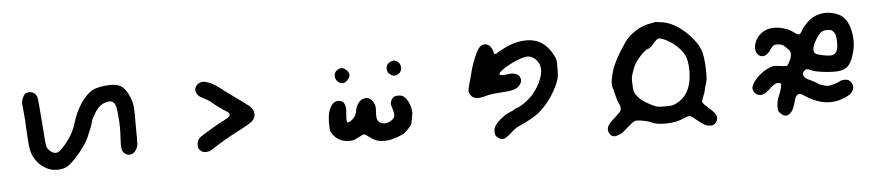

<svg xmlns="http://www.w3.org/2000/svg" viewBox="-43 -962 6087 1323"><g transform="rotate(-5 3000.0 -300.0)"><path d="M143 -567Q155 -575 174.5 -574Q194 -573 206 -563Q219 -554 225 -534Q230 -512 241 -363Q251 -216 256 -193Q262 -173 280.5 -157.5Q299 -142 317 -142Q329 -142 338 -147.5Q347 -153 366 -172Q438 -247 464 -335Q486 -409 524 -466.5Q562 -524 606 -550Q634 -566 691 -572.5Q748 -579 781 -570Q839 -553 870 -460Q880 -431 881.5 -406.5Q883 -382 883 -280Q884 -175 882.5 -154.5Q881 -134 871 -118Q857 -93 834 -86.5Q811 -80 791 -96Q775 -108 771 -131.5Q767 -155 771 -210Q776 -275 769.5 -351.5Q763 -428 752 -444Q740 -459 726 -462Q712 -465 686 -457Q657 -448 636 -424Q621 -408 602.5 -375.5Q584 -343 584 -334Q584 -320 544 -228Q522 -180 470 -118.5Q418 -57 384 -39Q357 -25 319.5 -25Q282 -25 254 -38Q178 -72 148 -155Q136 -188 131 -296Q127 -397 120 -458Q116 -494 116.5 -507Q117 -520 123 -535Q133 -559 143 -567Z M1344 -535Q1360 -542 1369 -542Q1378 -542 1401 -535Q1441 -523 1488 -485Q1515 -463 1587 -412Q1661 -359 1677 -345Q1703 -322 1704.5 -292.5Q1706 -263 1684 -242Q1668 -226 1587 -184Q1480 -129 1414 -85Q1389 -68 1378 -63Q1367 -58 1350 -58Q1335 -58 1327 -61Q1319 -64 1310 -74Q1299 -85 1297 -91.5Q1295 -98 1296 -116Q1298 -140 1310.5 -154Q1323 -168 1360 -189Q1399 -212 1420 -225Q1449 -243 1488 -262Q1515 -276 1524 -283Q1533 -290 1534 -298Q1535 -310 1522 -319Q1453 -362 1418 -394Q1396 -413 1364 -428Q1339 -440 1328.5 -451.5Q1318 -463 1313 -481Q1310 -495 1319 -511.5Q1328 -528 1344 -535Z M2466 -330Q2510 -339 2531 -294Q2539 -279 2540.5 -268Q2542 -257 2540 -233Q2537 -199 2542 -181.5Q2547 -164 2562 -155Q2594 -137 2633 -158Q2656 -171 2661.5 -186Q2667 -201 2659 -229Q2650 -258 2647 -272Q2645 -284 2653 -301Q2661 -318 2672 -323Q2684 -330 2704 -329.5Q2724 -329 2735 -322Q2750 -313 2764.5 -289Q2779 -265 2784 -240Q2789 -220 2789 -208Q2789 -196 2784 -171Q2776 -132 2776 -130Q2776 -122 2751.5 -96Q2727 -70 2714 -63Q2642 -27 2582 -27Q2549 -27 2525.5 -35.5Q2502 -44 2472 -68Q2452 -84 2445 -84Q2438 -84 2402 -65Q2376 -52 2364.5 -49.5Q2353 -47 2329 -48Q2264 -52 2227 -104Q2215 -121 2213 -131.5Q2211 -142 2211 -182Q2211 -238 2223 -270Q2246 -329 2286 -329Q2347 -329 2335 -237Q2328 -176 2342 -175Q2348 -175 2359 -182Q2396 -205 2403 -246Q2409 -280 2426 -303Q2443 -326 2466 -330ZM2301 -543Q2333 -564 2363 -535Q2380 -518 2380 -501Q2380 -485 2363 -466.5Q2346 -448 2331 -448Q2307 -448 2291.5 -466.5Q2276 -485 2278.5 -508Q2281 -531 2301 -543ZM2668 -566Q2683 -572 2691 -573Q2701 -573 2714 -565Q2727 -557 2732 -547Q2742 -528 2738 -509.5Q2734 -491 2721.5 -481Q2709 -471 2691.5 -469Q2674 -467 2657 -482Q2636 -500 2639.5 -527.5Q2643 -555 2668 -566Z M3552 -625Q3639 -642 3698.5 -614.5Q3758 -587 3798 -510Q3808 -490 3810.5 -476.5Q3813 -463 3812 -421Q3812 -382 3809.5 -365.5Q3807 -349 3798 -325Q3772 -260 3726.5 -201Q3681 -142 3630 -108Q3583 -78 3513 -47Q3490 -38 3454 -5Q3420 27 3399.5 31Q3379 35 3356 14Q3347 6 3344.5 -1.5Q3342 -9 3342 -25Q3342 -50 3357 -70Q3377 -96 3408 -119Q3439 -142 3464 -151Q3482 -156 3485 -160.5Q3488 -165 3507 -172Q3533 -180 3568.5 -206Q3604 -232 3626 -258Q3667 -309 3686 -359.5Q3705 -410 3696 -446Q3689 -477 3664 -498.5Q3639 -520 3612 -520Q3583 -520 3523 -493.5Q3463 -467 3427 -438Q3393 -411 3427 -408Q3440 -406 3464 -410Q3495 -415 3513 -410Q3543 -404 3552 -378Q3561 -352 3542 -329Q3526 -309 3497.5 -300.5Q3469 -292 3410 -289Q3340 -285 3306 -275Q3229 -251 3203 -284Q3189 -302 3188 -317Q3187 -332 3199 -371Q3214 -423 3220 -450Q3235 -508 3266 -575Q3300 -649 3352 -622Q3362 -617 3373 -597.5Q3384 -578 3384 -565Q3384 -558 3393.5 -557Q3403 -556 3406 -561Q3409 -566 3457 -590Q3503 -615 3552 -625Z M4564 -554Q4537 -566 4525 -565Q4513 -564 4498 -547Q4473 -518 4464.5 -510Q4456 -502 4442 -499Q4424 -493 4394 -461Q4364 -427 4352.5 -408.5Q4341 -390 4329 -354Q4319 -327 4317 -311Q4315 -295 4317 -263Q4318 -232 4320.5 -220Q4323 -208 4331 -196Q4351 -168 4374 -150.5Q4397 -133 4439 -112Q4463 -100 4476.5 -97.5Q4490 -95 4526 -95Q4561 -95 4574.5 -97Q4588 -99 4607 -109Q4706 -157 4715 -295Q4721 -397 4690 -447Q4646 -515 4564 -554ZM4471 -672Q4512 -680 4513 -680Q4516 -680 4553 -675Q4651 -661 4742 -564Q4793 -509 4810 -464.5Q4827 -420 4830 -334Q4831 -282 4829.5 -263.5Q4828 -245 4821 -223Q4810 -191 4810 -182Q4810 -174 4797 -143Q4783 -113 4786 -101Q4790 -89 4826 -58Q4867 -24 4875.5 0Q4884 24 4865 48Q4856 58 4849 61Q4842 64 4828 64Q4807 64 4788 54Q4769 44 4733 14Q4700 -14 4688 -14Q4676 -14 4645 0Q4598 21 4529.5 23Q4461 25 4424 7Q4410 -1 4377 -8Q4344 -15 4323 -15Q4307 -16 4268 18Q4236 45 4227 54Q4222 61 4199 70.5Q4176 80 4166 80Q4143 80 4130 59.5Q4117 39 4123 15Q4127 2 4140.5 -13.5Q4154 -29 4190 -61Q4211 -80 4216.5 -88Q4222 -96 4222 -108Q4222 -127 4212 -144Q4202 -163 4196 -191Q4188 -226 4183 -242Q4174 -266 4175.5 -290Q4177 -314 4188 -357Q4211 -440 4295 -561Q4323 -601 4372.5 -632.5Q4422 -664 4471 -672Z M5687 -522Q5663 -522 5648.5 -514Q5634 -506 5621 -487Q5559 -397 5590 -369Q5598 -361 5633.5 -353Q5669 -345 5693 -345Q5725 -345 5737.5 -371Q5750 -397 5746 -455Q5744 -478 5740.5 -487.5Q5737 -497 5728 -507Q5719 -517 5711.5 -519.5Q5704 -522 5687 -522ZM5661 -639Q5696 -644 5734.5 -634.5Q5773 -625 5798 -606Q5839 -573 5854.5 -497.5Q5870 -422 5850 -351Q5835 -295 5813 -268.5Q5791 -242 5755 -235Q5719 -228 5650.5 -235Q5582 -242 5553 -255Q5532 -264 5525.5 -265Q5519 -266 5510 -260Q5490 -246 5494.5 -227Q5499 -208 5527 -194Q5530 -193 5538.5 -189Q5547 -185 5553.5 -181.5Q5560 -178 5564 -176Q5584 -166 5591 -159Q5598 -153 5629 -144Q5650 -138 5659.5 -138Q5669 -138 5693 -144Q5727 -153 5739 -161Q5754 -170 5776.5 -170Q5799 -170 5809 -160Q5830 -141 5831 -118.5Q5832 -96 5813 -75Q5800 -61 5764 -46Q5728 -31 5697 -27Q5597 -13 5492 -84Q5468 -100 5457 -100Q5445 -100 5434.5 -85.5Q5424 -71 5419 -46Q5405 13 5375.5 33Q5346 53 5317 23Q5304 11 5301.5 3Q5299 -5 5299 -26Q5300 -56 5307 -77Q5318 -105 5326 -126Q5336 -155 5337 -170Q5338 -181 5335 -183.5Q5332 -186 5321 -188Q5306 -189 5290 -179.5Q5274 -170 5246 -143Q5207 -105 5170 -120Q5155 -127 5145.5 -143Q5136 -159 5139 -174Q5146 -205 5185 -243Q5224 -281 5269 -299Q5289 -307 5303 -307Q5317 -307 5367 -300Q5383 -298 5388 -300Q5393 -302 5400 -314Q5423 -352 5423 -380Q5424 -391 5419 -399Q5414 -407 5398 -423Q5383 -438 5373.5 -444Q5364 -450 5349 -452Q5325 -455 5313.5 -450Q5302 -445 5288 -426Q5258 -381 5230 -381Q5205 -381 5191 -401.5Q5177 -422 5181 -452Q5185 -485 5206.5 -513.5Q5228 -542 5260 -556Q5301 -576 5360 -566Q5419 -556 5459 -524Q5480 -507 5491 -509Q5502 -511 5513 -534Q5524 -556 5556 -587Q5600 -630 5661 -639Z"/></g></svg>

Font: linja li nja tan jan Jami
Style: Regular
Weight: 400
Designer: jan Jami
Version: Version 1.0